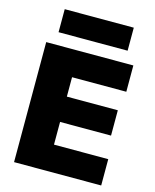

<svg xmlns="http://www.w3.org/2000/svg" viewBox="-136 -1036 913 1128"><g transform="rotate(15 320.5 -472.5)"><path d="M60 -730H590V-570H260V-452H570V-298H260V-160H590V0H60ZM115 -945H535V-805H115Z"/></g></svg>

Font: Enso Black
Style: Regular
Weight: 900
Designer: Coji Morishita
Foundry: UNDERFOREST DESIGN
Version: Version 1.000